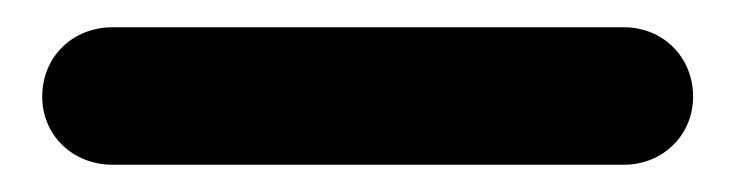

<svg xmlns="http://www.w3.org/2000/svg" viewBox="-20 -20 540 141"><path d="M438 101C467 101 489 79 489 51C489 22 467 0 438 0H63C33 0 11 22 11 51C11 79 33 101 63 101Z"/></svg>

Font: Nunito Black
Style: Regular
Weight: 900
Designer: Vernon Adams
Foundry: Vernon Adams
Version: Version 3.602